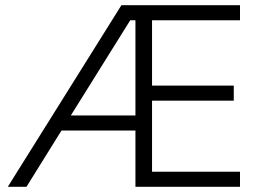

<svg xmlns="http://www.w3.org/2000/svg" viewBox="-20 -720 1035 740"><path d="M448 -700H905V-642H566V-390H881V-332H566V-58H905V0H502V-217H217L82 0H10ZM502 -275V-642H482L253 -275Z"/></svg>

Font: Oak Sans Light
Style: Regular
Weight: 400
Designer: Erik Kennedy, Walven
Foundry: Erik Kennedy, Walven
Version: Version 1.100;Glyphs 3.1.2 (3151)